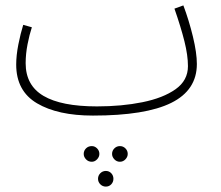

<svg xmlns="http://www.w3.org/2000/svg" viewBox="-20 -407 820 711"><path d="M324 21Q194 21 117 -24.5Q40 -70 40 -168Q40 -202 48 -242.5Q56 -283 66 -315L98 -306Q89 -279 82 -243Q75 -207 75 -173Q75 -91 141 -52Q207 -13 339 -13Q431 -13 507.5 -28.5Q584 -44 630 -76.5Q676 -109 676 -162Q676 -202 663 -254Q650 -306 626 -375L659 -387Q680 -331 694.5 -271Q709 -211 709 -170Q709 -73 614 -26Q519 21 324 21ZM424 192Q412 192 403.5 183Q395 174 395 163Q395 151 403.5 142.5Q412 134 424 134Q436 134 444.5 142.5Q453 151 453 163Q453 174 444.5 183Q436 192 424 192ZM320 192Q307 192 298.5 183Q290 174 290 163Q290 151 298.5 142.5Q307 134 320 134Q331 134 339.5 142.5Q348 151 348 163Q348 174 339.5 183Q331 192 320 192ZM372 284Q360 284 351.5 275.5Q343 267 343 255Q343 243 351.5 234.5Q360 226 372 226Q384 226 392 234.5Q400 243 400 255Q400 267 392 275.5Q384 284 372 284Z"/></svg>

Font: Noto Sans Arabic Cond ExtLt
Style: Regular
Weight: 200
Width: 3
Designer: Monotype Design Team, Nadine Chahine, Nizar Qandah and Khaled Hosny
Foundry: Monotype Imaging Inc.
Version: Version 2.012; ttfautohint (v1.8.4.7-5d5b)